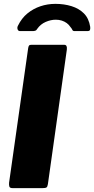

<svg xmlns="http://www.w3.org/2000/svg" viewBox="-20 -974 487 994"><path d="M313 -742Q329 -742 326 -717L228 -21Q226 -7 220.5 -3.5Q215 0 199 0H46Q31 0 28.5 -8Q26 -16 27 -28L126 -726Q128 -736 131 -739Q134 -742 142 -742ZM84 -813Q74 -813 71 -822.5Q68 -832 73 -841Q92 -880 122 -904.5Q152 -929 189 -941.5Q226 -954 267 -954Q312 -954 350.5 -942Q389 -930 414.5 -904.5Q440 -879 447 -835Q448 -826 446 -819.5Q444 -813 432 -813H366Q357 -813 354.5 -819.5Q352 -826 344 -835Q337 -846 325.5 -854.5Q314 -863 299.5 -867.5Q285 -872 269 -872Q243 -872 216.5 -860.5Q190 -849 173 -825Q169 -817 162.5 -815Q156 -813 150 -813H84Z"/></svg>

Font: Libre Franklin Thin ExtraBold
Style: Italic
Weight: 800
Italic angle: -8°
Version: Version 2.000